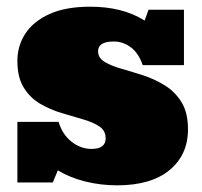

<svg xmlns="http://www.w3.org/2000/svg" viewBox="-20 -553 613 582"><path d="M335 8.8Q285.2 8.8 238.3 -2.9Q191.4 -14.6 155.3 -36.6L140.1 0H32.7V-183.6H157.7Q168.9 -145.5 196.8 -123.5Q224.6 -101.6 257.3 -101.6Q300.3 -101.6 300.3 -133.8Q300.3 -157.2 281 -169.9Q261.7 -182.6 231.2 -191.4Q200.7 -200.2 166.5 -210.4Q132.3 -220.7 101.8 -238.5Q71.3 -256.3 52 -287.4Q32.7 -318.4 32.7 -368.7Q32.7 -414.1 56.9 -451.2Q81.1 -488.3 130.1 -510.5Q179.2 -532.7 253.4 -532.7Q301.3 -532.7 342 -522.7Q382.8 -512.7 418.5 -490.7L430.2 -523.4H537.6V-355.5H412.6Q399.9 -392.6 376.2 -409.9Q352.5 -427.2 325.2 -427.2Q277.3 -427.2 277.3 -397.9Q277.3 -377.4 297.1 -365.5Q316.9 -353.5 347.9 -344.7Q378.9 -335.9 413.6 -324.7Q448.2 -313.5 479.2 -294.4Q510.3 -275.4 530 -243.7Q549.8 -211.9 549.8 -161.1Q549.8 -83.5 493.9 -37.4Q438 8.8 335 8.8Z"/></svg>

Font: Bevan
Style: Regular
Weight: 400
Designer: Vernon Adams
Foundry: Vernon Adams
Version: Version 2.100; ttfautohint (v1.8.3)